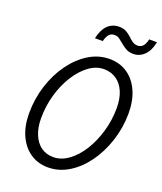

<svg xmlns="http://www.w3.org/2000/svg" viewBox="-167 -1039 974 1155"><g transform="rotate(20 319.5 -461.0)"><path d="M279 10Q215 10 166 -23Q117 -56 89.5 -116.5Q62 -177 62 -258Q62 -351 89.5 -436.5Q117 -522 165 -588Q213 -654 275 -692Q337 -730 406 -730Q473 -730 522 -696.5Q571 -663 598 -602.5Q625 -542 625 -459Q624 -366 596 -281.5Q568 -197 520.5 -131.5Q473 -66 411 -28Q349 10 279 10ZM288 -59Q338 -59 384.5 -92.5Q431 -126 467.5 -184Q504 -242 525.5 -315.5Q547 -389 547 -467Q547 -527 528.5 -570.5Q510 -614 476 -637.5Q442 -661 395 -661Q346 -661 300.5 -627.5Q255 -594 218.5 -536.5Q182 -479 161 -406Q140 -333 140 -254Q140 -195 158.5 -150.5Q177 -106 210 -82.5Q243 -59 288 -59ZM528 -807Q501 -807 482 -817.5Q463 -828 447.5 -841.5Q432 -855 417.5 -865.5Q403 -876 385 -876Q364 -876 351 -862Q338 -848 330 -817H280Q288 -853 303 -879Q318 -905 341.5 -918.5Q365 -932 394 -932Q422 -932 440.5 -921.5Q459 -911 473 -897.5Q487 -884 501.5 -873.5Q516 -863 535 -863Q556 -863 569 -877Q582 -891 589 -922H639Q628 -866 598 -836.5Q568 -807 528 -807Z"/></g></svg>

Font: Instrument Sans SemiCondensed
Style: Italic
Weight: 400
Width: 4
Italic angle: -13°
Designer: Rodrigo Fuenzalida
Foundry: fragTYPE
Version: Version 1.000;gftools[0.9.28]